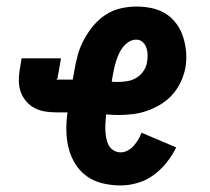

<svg xmlns="http://www.w3.org/2000/svg" viewBox="-20 -558 640 586"><path d="M348 8Q320 8 293 1.5Q266 -5 245 -20Q224 -35 210 -57.5Q196 -80 189.5 -105.5Q183 -131 182.5 -159Q182 -187 186 -215H154Q136 -215 119 -217.5Q102 -220 87 -227.5Q72 -235 61 -247.5Q50 -260 44 -275.5Q38 -291 37.5 -309Q37 -327 40 -344L46 -380H166L160 -344Q160 -344 160 -344Q160 -344 160 -344V-343Q159 -337 157.5 -331.5Q156 -326 156 -320Q155 -320 155.5 -320Q156 -320 155 -319Q155 -319 155 -319Q155 -319 155 -318Q155 -317 154 -317Q153 -317 152 -316Q152 -316 152.5 -315.5Q153 -315 154 -315H202L207 -343Q211 -367 217.5 -390.5Q224 -414 236 -436.5Q248 -459 264.5 -479Q281 -499 302.5 -513Q324 -527 348.5 -532.5Q373 -538 397 -538Q421 -538 444 -533Q467 -528 486 -516Q505 -504 518.5 -485.5Q532 -467 539 -445Q546 -423 548 -399.5Q550 -376 546 -352Q542 -330 532 -308.5Q522 -287 506.5 -269.5Q491 -252 470.5 -239.5Q450 -227 428 -219.5Q406 -212 384 -209.5Q362 -207 340 -207Q331 -207 322 -207.5Q313 -208 304 -209Q303 -197 302 -185Q301 -173 301.5 -161Q302 -149 304 -137.5Q306 -126 311 -116Q316 -106 326 -99.5Q336 -93 348 -93Q359 -93 369.5 -98.5Q380 -104 388 -113Q396 -122 402 -132Q408 -142 412 -153L518 -108Q506 -84 488.5 -62Q471 -40 448.5 -23.5Q426 -7 399.5 0.5Q373 8 348 8ZM341 -308Q355 -308 369.5 -310.5Q384 -313 397 -321Q410 -329 418.5 -342Q427 -355 429 -370Q431 -381 430.5 -392Q430 -403 426.5 -413Q423 -423 415 -430Q407 -437 396 -437Q384 -437 373.5 -430.5Q363 -424 355.5 -414.5Q348 -405 343 -394Q338 -383 334.5 -372Q331 -361 328.5 -349.5Q326 -338 324 -327L321 -309Q326 -308 331 -308Q336 -308 341 -308Z"/></svg>

Font: Iosevka Curly Slab Extended
Style: Bold Italic
Weight: 700
Width: 7
Italic angle: -9°
Monospace: yes
Designer: Belleve Invis
Foundry: Belleve Invis
Version: Version 11.0.0; ttfautohint (v1.8.3)